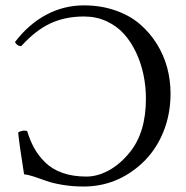

<svg xmlns="http://www.w3.org/2000/svg" viewBox="-20 -678 686 708"><path d="M289.1 -658.2Q351.6 -658.2 404.5 -639.9Q457.5 -621.6 494.6 -590.1Q531.7 -558.6 557.9 -516.8Q584 -475.1 596.4 -428.7Q608.9 -382.3 608.9 -333Q608.9 -255.4 581.1 -188.5Q553.2 -121.6 502.9 -75.2Q410.2 9.8 288.1 9.8Q246.1 9.8 209.2 3.4Q172.4 -2.9 151.4 -10.7Q130.4 -18.6 107.4 -26.1Q84.5 -33.7 68.8 -35.2Q50.8 -148.4 46.9 -189.9Q65.4 -199.7 80.1 -194.8Q90.8 -159.7 106.2 -131.8Q121.6 -104 146.7 -79.1Q171.9 -54.2 210.4 -40.5Q249 -26.9 298.8 -26.9Q338.9 -26.9 380.6 -49.3Q422.4 -71.8 458.5 -116.2Q518.1 -189.5 518.1 -314Q518.1 -358.4 509.3 -401.4Q500.5 -444.3 482.2 -483.6Q463.9 -522.9 437.5 -552.5Q411.1 -582 373 -599.6Q335 -617.2 290 -617.2Q220.2 -617.2 165.5 -591.6Q110.8 -565.9 58.1 -507.8Q43.5 -507.8 35.2 -522.9Q85.9 -589.4 150.9 -623.8Q215.8 -658.2 289.1 -658.2Z"/></svg>

Font: Linux Libertine G
Style: Regular
Weight: 400
Designer: Philipp H. Poll
Foundry: Philipp H. Poll
Version: Version 4.7.5